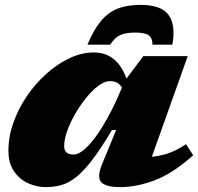

<svg xmlns="http://www.w3.org/2000/svg" viewBox="-20 -752 812 787"><path d="M399 -80.5 456 -219H439Q394 -143.5 358.5 -97Q323 -50.5 292.2 -26.2Q261.5 -2 231.5 6.5Q201.5 15 167.5 15Q130 15 95 -1Q60 -17 37.2 -50Q14.5 -83 14.5 -134.5Q14.5 -192 35 -249.5Q55.5 -307 90.5 -358.5Q125.5 -410 170.8 -450.2Q216 -490.5 265.8 -513.8Q315.5 -537 364.5 -537Q459.5 -537 498.5 -430L567.5 -522H749.5L602.5 -109.5Q640 -113 672.2 -124.5Q704.5 -136 742.5 -161L772 -115.5Q687 -40 612.8 -12.5Q538.5 15 473.5 15Q413 15 394.8 -5.5Q376.5 -26 399 -80.5ZM243 -153.5Q243 -118.5 281.5 -118.5Q302 -118.5 326.2 -139.8Q350.5 -161 374.8 -195Q399 -229 420.8 -268.5Q442.5 -308 458.5 -344L480 -393Q469.5 -409 457.5 -414.2Q445.5 -419.5 431 -419.5Q409.5 -419.5 384.2 -401Q359 -382.5 334.2 -352.2Q309.5 -322 288.8 -286.2Q268 -250.5 255.5 -215.5Q243 -180.5 243 -153.5ZM533.5 -618.5Q493 -618.5 470.8 -607.2Q448.5 -596 432 -569H338.5Q364 -630.5 393.8 -666Q423.5 -701.5 462.8 -716.8Q502 -732 555.5 -732Q641.5 -732 671.2 -690.5Q701 -649 686.5 -569H605Q605 -596 589.8 -607.2Q574.5 -618.5 533.5 -618.5Z"/></svg>

Font: Newsreader 6pt ExtraBold
Style: Italic
Weight: 800
Italic angle: -17°
Designer: Hugues Gentile
Foundry: Production Type
Version: Version 1.003; ttfautohint (v1.8.3)